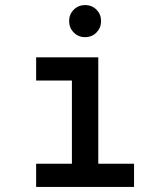

<svg xmlns="http://www.w3.org/2000/svg" viewBox="-20 -737 656 757"><path d="M263.5 -5V-511H367.5V-5ZM122.5 0V-91.5H508.5V0ZM122.5 -419.5V-511H328.5V-419.5ZM315 -590.5Q289 -590.5 270.8 -609Q252.5 -627.5 252.5 -654Q252.5 -680.5 270.8 -698.8Q289 -717 315 -717Q342.5 -717 360.5 -698.8Q378.5 -680.5 378.5 -654Q378.5 -627.5 360.5 -609Q342.5 -590.5 315 -590.5Z"/></svg>

Font: Overpass Mono SemiBold
Style: Regular
Weight: 600
Monospace: yes
Designer: Delve Withrington, Dave Bailey
Foundry: Delve Fonts LLC
Version: Version 4.000